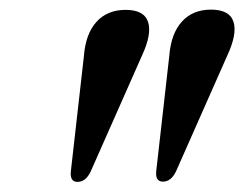

<svg xmlns="http://www.w3.org/2000/svg" viewBox="-20 -806 495 389"><path d="M137 -437.5Q121.5 -437.5 123.5 -458.5L150 -692.5Q153.5 -737.5 175.5 -761.8Q197.5 -786 234.5 -786Q272 -786 280 -761.5Q288 -737 267.5 -693L163.5 -458Q153.5 -437.5 137 -437.5ZM310 -438Q294.5 -438 296.5 -459L323 -693Q326.5 -738 348.5 -762.2Q370.5 -786.5 407.5 -786.5Q445 -786.5 453 -762Q461 -737.5 440.5 -693.5L336.5 -458.5Q326.5 -438 310 -438Z"/></svg>

Font: Fraunces 72pt SemiBold
Style: Italic
Weight: 600
Italic angle: -16°
Version: Version 1.000;[b76b70a41]